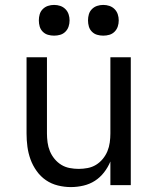

<svg xmlns="http://www.w3.org/2000/svg" viewBox="-20 -753 640 781"><path d="M268 8Q242 8 215.5 1.5Q189 -5 167 -20Q145 -35 129 -57.5Q113 -80 104 -105Q95 -130 91.5 -156.5Q88 -183 88 -210V-520H171V-210Q171 -192 173.5 -173.5Q176 -155 183 -138Q190 -121 202 -106.5Q214 -92 229.5 -82.5Q245 -73 263.5 -69.5Q282 -66 300 -66Q318 -66 336.5 -69.5Q355 -73 370.5 -82.5Q386 -92 398 -106.5Q410 -121 417 -138Q424 -155 426.5 -173.5Q429 -192 429 -210V-520H512V0H429V-96Q419 -72 403 -51.5Q387 -31 366 -17.5Q345 -4 319.5 2Q294 8 268 8ZM400 -608Q387 -608 375 -611.5Q363 -615 354 -624Q345 -633 341.5 -645Q338 -657 338 -670Q338 -683 341.5 -695Q345 -707 354 -716Q363 -725 375 -729Q387 -733 400 -733Q413 -733 425 -729Q437 -725 446 -716Q455 -707 459 -695Q463 -683 463 -670Q463 -657 459 -645Q455 -633 446 -624Q437 -615 425 -611.5Q413 -608 400 -608ZM200 -608Q187 -608 175 -611.5Q163 -615 154 -624Q145 -633 141.5 -645Q138 -657 138 -670Q138 -683 141.5 -695Q145 -707 154 -716Q163 -725 175 -729Q187 -733 200 -733Q213 -733 225 -729Q237 -725 246 -716Q255 -707 259 -695Q263 -683 263 -670Q263 -657 259 -645Q255 -633 246 -624Q237 -615 225 -611.5Q213 -608 200 -608Z"/></svg>

Font: Zed Mono Extended
Style: Regular
Weight: 400
Width: 7
Monospace: yes
Designer: Belleve Invis
Foundry: Belleve Invis
Version: Version 1.0.0; ttfautohint (v1.8.4)